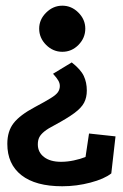

<svg xmlns="http://www.w3.org/2000/svg" viewBox="-20 -411 427 669"><path d="M367.8 193.2Q343.5 212.5 295.2 225.2Q247 238 197 238Q104 238 54.8 199.5Q5.5 161 5.5 90.2Q5.5 45.8 27.8 17.6Q50 -10.5 100.8 -37.5Q137.8 -57.2 156.6 -68.9Q175.5 -80.5 182 -90.1Q188.5 -99.8 188.5 -111.5Q188.5 -121 183.2 -130.2Q178 -139.5 164.8 -154L230 -193.5Q261.2 -169 271.9 -146.4Q282.5 -123.8 282.5 -95.5Q282.5 -71.2 273 -53.1Q263.5 -35 239.1 -17Q214.8 1 171.2 24.5Q147.2 36.8 134.5 47.1Q121.8 57.5 116.8 67.6Q111.8 77.8 111.8 92.2Q111.8 119.5 133.4 136.1Q155 152.8 192.5 152.8Q214.5 152.8 237.1 148Q259.8 143.2 278 136L290.2 54.2L382.5 64.2ZM197.2 -230.5Q164.8 -230.5 140.6 -254.6Q116.5 -278.8 116.5 -311.2Q116.5 -343 140.9 -367.1Q165.2 -391.2 197.2 -391.2Q229.2 -391.2 253.2 -367.1Q277.2 -343 277.2 -311.2Q277.2 -278.8 253.5 -254.6Q229.8 -230.5 197.2 -230.5Z"/></svg>

Font: Podkova VF Beta
Style: Regular
Weight: 400
Designer: Ilya Yudin
Foundry: Cyreal (www.cyreal.org)
Version: Version 2.100